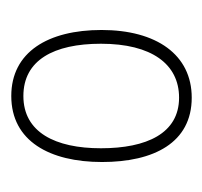

<svg xmlns="http://www.w3.org/2000/svg" viewBox="-30 -734 368 349"><g transform="rotate(90 154.5 -560.0)"><path d="M275 -561C275 -655 240 -724 158 -724C80 -724 35 -660 35 -560C35 -463 75 -396 155 -396C237 -396 275 -466 275 -561ZM60 -559C60 -651 97 -701 158 -701C223 -701 250 -642 250 -559C250 -476 221 -418 155 -418C90 -418 60 -473 60 -559Z"/></g></svg>

Font: Noto Sans Ethiopic Condensed Thin
Style: Regular
Weight: 100
Width: 3
Designer: Monotype Design Team
Foundry: Monotype Imaging Inc.
Version: Version 2.102